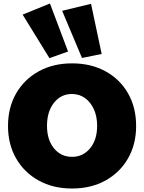

<svg xmlns="http://www.w3.org/2000/svg" viewBox="-20 -1067 828 1103"><path d="M394 16Q285 16 202 -30Q119 -76 72.5 -157Q26 -238 26 -343Q26 -449 72.5 -530Q119 -611 202 -657Q285 -703 394 -703Q503 -703 586 -657.5Q669 -612 715.5 -531Q762 -450 762 -343Q762 -238 715.5 -157Q669 -76 586 -30Q503 16 394 16ZM394 -166Q457 -166 497.5 -215Q538 -264 538 -344Q538 -398 519.5 -439Q501 -480 468.5 -503.5Q436 -527 393 -527Q330 -527 290 -476.5Q250 -426 250 -344Q250 -264 290 -215Q330 -166 394 -166ZM264 -733 110 -983 267 -1047 371 -771ZM451 -734 337 -1005 503 -1045 564 -757Z"/></svg>

Font: Paytone One
Style: Regular
Weight: 400
Designer: Vernon Adams
Foundry: Vernon Adams
Version: Version 1.002; ttfautohint (v1.8.4.7-5d5b);gftools[0.9.23]